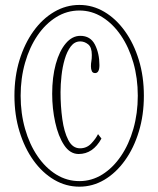

<svg xmlns="http://www.w3.org/2000/svg" viewBox="-20 -726 625 758"><path d="M293.5 11Q240.5 11 194 -16.2Q147.5 -43.5 112.2 -92.5Q77 -141.5 57 -206.8Q37 -272 37 -348Q37 -424 57 -489Q77 -554 112.2 -603Q147.5 -652 194 -679.2Q240.5 -706.5 293.5 -706.5Q346 -706.5 392 -679.2Q438 -652 473.2 -603Q508.5 -554 528.2 -489Q548 -424 548 -348Q548 -272 528.2 -206.8Q508.5 -141.5 473.2 -92.5Q438 -43.5 392 -16.2Q346 11 293.5 11ZM293.5 -11Q342 -11 384 -37.2Q426 -63.5 457.5 -109.8Q489 -156 506.5 -217.2Q524 -278.5 524 -348Q524 -417.5 506.5 -478.5Q489 -539.5 457.5 -585.8Q426 -632 384 -658.2Q342 -684.5 293.5 -684.5Q244 -684.5 201.8 -658.2Q159.5 -632 128 -585.8Q96.5 -539.5 79 -478.5Q61.5 -417.5 61.5 -348Q61.5 -278.5 79 -217.2Q96.5 -156 128 -109.8Q159.5 -63.5 201.8 -37.2Q244 -11 293.5 -11ZM290.5 -118Q256.5 -118 233.2 -153Q210 -188 198 -242.8Q186 -297.5 186 -355.5Q186 -421.5 200.2 -473.2Q214.5 -525 239.8 -554.8Q265 -584.5 297 -584.5Q337 -584.5 354.8 -549.8Q372.5 -515 372.5 -469Q372.5 -437.5 355.5 -437.5Q346 -437.5 342.5 -445.2Q339 -453 339 -464.5Q339 -476 340.8 -485Q342.5 -494 342.5 -509Q342.5 -539.5 328 -551Q313.5 -562.5 297 -562.5Q274.5 -562.5 259.5 -542.8Q244.5 -523 235.5 -492.2Q226.5 -461.5 222.8 -426.8Q219 -392 219 -362Q219 -306.5 226 -255.8Q233 -205 249.8 -172.8Q266.5 -140.5 296 -140.5Q322 -140.5 340 -159.2Q358 -178 367 -196.5L380.5 -179Q347 -118 290.5 -118Z"/></svg>

Font: Imbue 50pt Thin
Style: Regular
Weight: 100
Designer: Tyler Finck
Foundry: Etcetera Type Company
Version: Version 1.102; ttfautohint (v1.8.3)